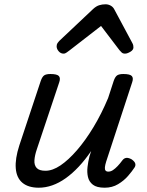

<svg xmlns="http://www.w3.org/2000/svg" viewBox="-20 -860 686 895"><path d="M161 15Q112 15 84.5 -8Q57 -31 53.5 -75.5Q50 -120 70 -182L170 -483Q177 -503 186.5 -509Q196 -515 215 -515Q246 -515 254.5 -505.5Q263 -496 256 -476L152 -165Q142 -136 140.5 -113Q139 -90 151 -77Q163 -64 192 -64Q225 -64 262 -89Q299 -114 338.5 -159.5Q378 -205 415.5 -267Q453 -329 484 -403L510 -483Q517 -503 526.5 -509Q536 -515 555 -515Q586 -515 594.5 -505.5Q603 -496 596 -476L475 -107Q470 -91 469 -80.5Q468 -70 472 -65Q476 -60 485 -60Q496 -60 506.5 -67Q517 -74 528 -85.5Q539 -97 550 -112Q558 -123 569 -124Q580 -125 594 -117Q608 -107 610.5 -97.5Q613 -88 607 -79Q596 -62 577 -40Q558 -18 530.5 -1.5Q503 15 468 15Q431 15 413 1Q395 -13 390 -35Q385 -57 388 -82Q391 -107 397 -131L405 -156Q377 -115 347 -83Q317 -51 286 -29Q255 -7 223.5 4Q192 15 161 15ZM276 -610Q263 -610 253.5 -621Q244 -632 244 -644Q244 -653 248 -659Q252 -665 256 -669L414 -818Q428 -831 442 -835.5Q456 -840 472 -840Q485 -840 496.5 -833.5Q508 -827 514 -814L596 -661Q600 -654 601 -649Q602 -644 602 -639Q602 -627 587.5 -618.5Q573 -610 563 -610Q553 -610 547.5 -615Q542 -620 537 -626L451 -739L304 -625Q298 -621 291 -615.5Q284 -610 276 -610Z"/></svg>

Font: Playwrite AU TAS
Style: Regular
Weight: 400
Designer: Veronika Burian, José Scaglione
Foundry: TypeTogether
Version: Version 1.002